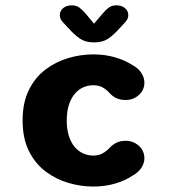

<svg xmlns="http://www.w3.org/2000/svg" viewBox="-20 -692 659 722"><path d="M331 9.5Q284 9.5 237 -4.2Q190 -18 151 -47.5Q112 -77 88.5 -124.5Q65 -172 65 -239Q65 -306 88.5 -353.5Q112 -401 151 -430.5Q190 -460 237 -473.8Q284 -487.5 331 -487.5Q374.5 -487.5 412.2 -476.5Q450 -465.5 478.5 -447Q501.5 -434.5 512.2 -416.8Q523 -399 523 -382Q523 -353 502 -334.5Q481 -316 453 -316Q432 -316 417.8 -322.8Q403.5 -329.5 393 -341Q382 -354 366.8 -362.8Q351.5 -371.5 330.5 -371.5Q311 -371.5 293 -363.5Q275 -355.5 261.2 -339.2Q247.5 -323 239.2 -298Q231 -273 231 -239Q231 -205 239.2 -180Q247.5 -155 261.2 -139Q275 -123 293 -115Q311 -107 330.5 -107Q351.5 -107 366.8 -115.8Q382 -124.5 393 -137Q404 -148.5 418 -155.5Q432 -162.5 453 -162.5Q481 -162.5 502 -144Q523 -125.5 523 -96Q523 -79 512.2 -61.8Q501.5 -44.5 478.5 -31.5Q450 -12.5 412.2 -1.5Q374.5 9.5 331 9.5ZM450.5 -608 431 -587Q407 -560 386.2 -546.2Q365.5 -532.5 333.5 -532.5Q302 -532.5 281 -546.5Q260 -560.5 236.5 -587L217 -608Q205 -620 205 -634.5Q205 -651 217.5 -661.5Q230 -672 250 -672Q267 -672 278.8 -663.2Q290.5 -654.5 301.5 -641.5L333.5 -603L366 -641Q376.5 -654 388.5 -663Q400.5 -672 417.5 -672Q437.5 -672 450 -661.5Q462.5 -651 462.5 -634.5Q462.5 -621 450.5 -608Z"/></svg>

Font: Sono Monospace
Style: Bold
Weight: 700
Designer: Tyler Finck
Foundry: Tyler Finck
Version: Version 2.112